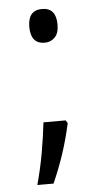

<svg xmlns="http://www.w3.org/2000/svg" viewBox="-50 -580 378 732"><g transform="rotate(-5 139.0 -213.5)"><path d="M139 -418Q85 -418 85 -483Q85 -547 139 -547Q193 -547 193 -483Q193 -450 177.5 -434Q162 -418 139 -418ZM192 -116 199 -105Q185 -42 167 12Q149 66 125 120H63Q80 58 90.5 -2Q101 -62 107 -116Z"/></g></svg>

Font: Noto Sans Bengali ExtraCondensed
Style: Regular
Weight: 400
Width: 2
Designer: Jelle Bosma - Monotype Design Team
Foundry: Monotype Imaging Inc.
Version: Version 2.003